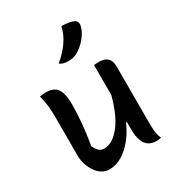

<svg xmlns="http://www.w3.org/2000/svg" viewBox="-193 -936 986 1068"><g transform="rotate(-30 300.0 -402.0)"><path d="M103 -539Q133 -539 154 -528Q175 -517 186 -488Q197 -459 197 -406Q197 -374 195.5 -345Q194 -316 191 -286Q188 -256 184 -224Q180 -192 173 -154Q183 -130 196.5 -117.5Q210 -105 229 -105Q257 -105 284 -121.5Q311 -138 336.5 -171.5Q362 -205 383.5 -257Q405 -309 421 -381V-170H406Q384 -118 351 -77.5Q318 -37 279 -13.5Q240 10 197 10Q172 10 151 -3Q130 -16 114.5 -38.5Q99 -61 90 -89Q81 -117 81 -145Q81 -187 81 -228Q81 -269 81 -310Q81 -351 81 -391Q81 -434 77.5 -465Q74 -496 64 -535Q74 -537 83 -538Q92 -539 103 -539ZM442 -538Q469 -538 485.5 -529.5Q502 -521 509.5 -505.5Q517 -490 517 -467Q517 -401 517 -338Q517 -275 517 -214.5Q517 -154 517 -94Q517 -74 518.5 -57.5Q520 -41 523.5 -27Q527 -13 533 0Q528 1 522.5 2Q517 3 511.5 3.5Q506 4 501 4Q476 4 455.5 -8Q435 -20 423.5 -48.5Q412 -77 412 -127Q412 -197 412 -266.5Q412 -336 412 -404Q412 -472 412 -535Q418 -537 422.5 -537Q427 -537 431.5 -537.5Q436 -538 442 -538ZM363 -814Q388 -814 407 -811Q426 -808 441 -801Q453 -795 456.5 -783.5Q460 -772 456 -760Q450 -736 436 -714Q422 -692 404 -674.5Q386 -657 365 -644Q349 -634 333 -630Q317 -626 298 -626Q284 -626 270.5 -629.5Q257 -633 246 -641Q278 -668 300.5 -694.5Q323 -721 339 -750Q355 -779 363 -814Z"/></g></svg>

Font: Recursive Casual Medium
Style: Regular
Weight: 500
Version: Version 1.047